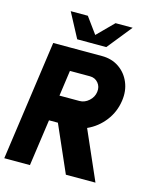

<svg xmlns="http://www.w3.org/2000/svg" viewBox="-140 -992 904 1084"><g transform="rotate(15 312.0 -449.5)"><path d="M-10.5 0 88 -700H373Q430.5 -700 473 -671Q515.5 -642 536 -593.2Q556.5 -544.5 548 -486Q538.5 -418.5 497.8 -365.8Q457 -313 397 -286L522.5 0H349.5L230 -272H178L139.5 0ZM199 -422H316Q346 -422 370.8 -444.2Q395.5 -466.5 399.5 -497Q404 -528 385.5 -550Q367 -572 337 -572H220ZM213.5 -755 137 -899H237L305.5 -805L399 -899H499L383.5 -755Z"/></g></svg>

Font: Urbanist Black
Style: Italic
Weight: 900
Italic angle: -8°
Designer: Corey Hu
Foundry: Corey Hu
Version: Version 1.330; ttfautohint (v1.8.4.7-5d5b)